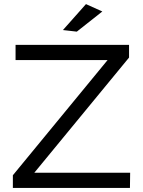

<svg xmlns="http://www.w3.org/2000/svg" viewBox="-20 -920 700 940"><path d="M400.9 -899.9 481 -863.8 356 -765.1 288.1 -772.9ZM56.2 -700.2H611.8V-638.2L147.9 -74.2H617.2L616.2 0H43V-62L506.8 -626H56.2Z"/></svg>

Font: Montserrat-Arabic Light
Style: Regular
Weight: 300
Designer: Mohamed Gaber
Foundry: Kief Type Foundry
Version: Version 5.008;PS 005.008;hotconv 1.0.88;makeotf.lib2.5.64775